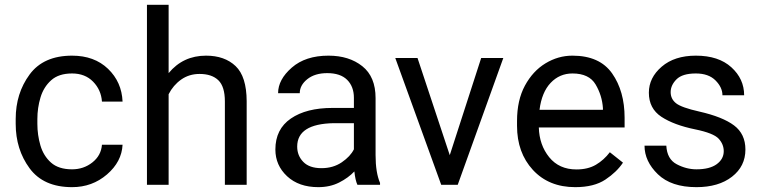

<svg xmlns="http://www.w3.org/2000/svg" viewBox="-20 -770 3175 800"><path d="M280.3 -64.5Q328.6 -64.5 365 -93.3Q401.4 -122.1 404.8 -167H490.7Q487.3 -96.2 425.8 -43.2Q364.3 9.8 280.3 9.8Q161.1 9.8 103.3 -68.8Q45.4 -147.5 45.4 -253.9V-274.4Q45.4 -380.9 103.3 -459.5Q161.1 -538.1 280.3 -538.1Q373 -538.1 430.2 -483.2Q487.3 -428.2 490.7 -346.7H404.8Q401.4 -395.5 367.9 -429.7Q334.5 -463.9 280.3 -463.9Q224.6 -463.9 193.1 -435.5Q161.6 -407.2 148.7 -363.8Q135.7 -320.3 135.7 -274.4V-253.9Q135.7 -207.5 148.4 -164.1Q161.1 -120.6 192.6 -92.5Q224.1 -64.5 280.3 -64.5Z M811.5 -461.9Q768.1 -461.9 734.9 -438.5Q701.7 -415 682.6 -377.4V0H592.3V-750H682.6V-465.3Q742.7 -538.1 838.4 -538.1Q916 -538.1 961.7 -494.6Q1007.3 -451.2 1007.8 -348.6V0H917V-347.2Q917 -409.2 889.9 -435.5Q862.8 -461.9 811.5 -461.9Z M1469.2 0Q1460.4 -19 1456.5 -55.7Q1431.2 -28.8 1393.1 -9.5Q1355 9.8 1306.2 9.8Q1225.1 9.8 1176.3 -35.6Q1127.4 -81.1 1127.4 -147Q1127.4 -231.9 1191.9 -276.1Q1256.3 -320.3 1365.2 -320.3H1454.6V-362.3Q1454.6 -409.2 1426.5 -437.3Q1398.4 -465.3 1343.3 -465.3Q1292 -465.3 1260.5 -440.2Q1229 -415 1229 -381.8H1138.7Q1138.7 -438.5 1195.8 -488.3Q1252.9 -538.1 1348.6 -538.1Q1434.6 -538.1 1489.7 -494.1Q1544.9 -450.2 1544.9 -361.3V-124Q1544.9 -50.8 1563.5 -7.8V0ZM1319.3 -69.3Q1368.2 -69.3 1404.1 -93.8Q1439.9 -118.2 1454.6 -147.9V-256.8H1370.6Q1218.3 -253.9 1218.3 -159.2Q1218.3 -121.6 1243.7 -95.5Q1269 -69.3 1319.3 -69.3Z M2077.1 -528.3 1887.2 0H1818.4L1627 -528.3H1719.7L1854 -123.5L1984.9 -528.3Z M2575.7 -92.3Q2549.8 -53.2 2502.4 -21.7Q2455.1 9.8 2377 9.8Q2266.6 9.8 2200.4 -62Q2134.3 -133.8 2134.3 -245.6V-266.1Q2134.3 -352.5 2167.2 -413.3Q2200.2 -474.1 2252.9 -506.1Q2305.7 -538.1 2365.2 -538.1Q2478.5 -538.1 2530.5 -464.1Q2582.5 -390.1 2582.5 -279.3V-238.8H2225.1Q2227.1 -166 2268.3 -115Q2309.6 -64 2381.8 -64Q2429.7 -64 2462.9 -83.5Q2496.1 -103 2521 -135.7ZM2365.2 -463.9Q2311.5 -463.9 2274.4 -424.8Q2237.3 -385.7 2228 -312.5H2492.2V-319.3Q2488.8 -372.1 2461.7 -418Q2434.6 -463.9 2365.2 -463.9Z M2995.6 -140.1Q2995.6 -168.9 2974.4 -192.1Q2953.1 -215.3 2876.5 -231Q2788.1 -249 2735.8 -283.4Q2683.6 -317.9 2683.6 -383.8Q2683.6 -446.3 2737.1 -492.2Q2790.5 -538.1 2879.4 -538.1Q2974.1 -538.1 3027.3 -489.7Q3080.6 -441.4 3080.6 -373H2990.2Q2990.2 -405.8 2961.4 -434.8Q2932.6 -463.9 2879.4 -463.9Q2823.2 -463.9 2798.8 -439.5Q2774.4 -415 2774.4 -386.2Q2774.4 -357.4 2797.1 -339.6Q2819.8 -321.8 2893.6 -305.2Q2990.7 -283.2 3038.3 -247.6Q3085.9 -211.9 3085.9 -147Q3085.9 -77.1 3030 -33.7Q2974.1 9.8 2881.8 9.8Q2776.9 9.8 2721.2 -43.9Q2665.5 -97.7 2665.5 -163.1H2756.3Q2759.3 -106.9 2799.6 -85.7Q2839.8 -64.5 2881.8 -64.5Q2937 -64.5 2966.3 -85.9Q2995.6 -107.4 2995.6 -140.1Z"/></svg>

Font: Roboto21382017
Style: Regular
Weight: 400
Designer: Christian Robertson
Foundry: Google
Version: Version 2.138; 2017